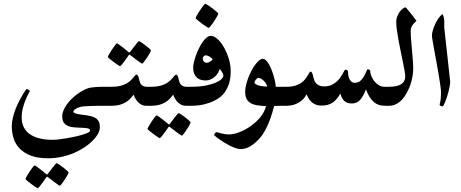

<svg xmlns="http://www.w3.org/2000/svg" viewBox="-20 -557 2430 1011"><path d="M589.4 -50.3Q589.4 -44.4 588.6 -35.9Q587.9 -27.3 585.2 -19.3Q582.5 -11.2 577.1 -5.6Q571.8 0 562.5 0H515.1Q508.3 0 492.4 0.2Q476.6 0.5 459 1Q441.4 1.5 425.5 2.7Q409.7 3.9 402.8 5.9Q386.2 10.7 376.2 17.6Q366.2 24.4 366.2 32.2Q366.2 36.1 377.4 40.3Q388.7 44.4 415 47.4Q438 49.8 455.1 53.7Q472.2 57.6 483.4 64.7Q494.6 71.8 500.2 83.5Q505.9 95.2 505.9 113.3Q505.9 128.4 496.3 146.5Q486.8 164.6 469.2 182.6Q451.7 200.7 426.8 217.5Q401.9 234.4 371.6 247.6Q341.3 260.7 305.9 268.6Q270.5 276.4 232.4 276.4Q178.7 276.4 142.3 262.5Q106 248.5 83.5 225.1Q61 201.7 51.5 171.1Q42 140.6 42 107.4Q42 85.9 47.6 63Q53.2 40 61.5 18.3Q69.8 -3.4 79.8 -22.7Q89.8 -42 98.4 -56.6Q106.9 -71.3 113 -79.8Q119.1 -88.4 119.6 -88.4Q121.1 -88.4 124 -87.2Q127 -85.9 129.9 -84.2Q132.8 -82.5 135 -80.6Q137.2 -78.6 137.2 -77.6Q137.2 -76.2 130.4 -64.2Q123.5 -52.2 115.5 -33.2Q107.4 -14.2 100.8 10.3Q94.2 34.7 94.2 61.5Q94.2 88.4 104 110.1Q113.8 131.8 134 147.2Q154.3 162.6 185.3 170.9Q216.3 179.2 258.3 179.2Q270 179.2 289.3 177Q308.6 174.8 330.3 171.1Q352.1 167.5 374.3 162.6Q396.5 157.7 414.3 152.3Q432.1 147 443.4 141.6Q454.6 136.2 454.6 130.9Q454.6 120.1 436.8 117.9Q418.9 115.7 386.7 114.7Q363.8 114.3 348.4 109.9Q333 105.5 324 97.9Q314.9 90.3 311.3 79.8Q307.6 69.3 307.6 56.2Q307.6 40.5 314 24.9Q320.3 9.3 331.1 -5.9Q341.8 -21 355.7 -34.9Q369.6 -48.8 385.3 -60.3Q400.9 -71.8 417 -80.6Q433.1 -89.4 448.2 -93.8Q453.1 -95.2 462.2 -96.4Q471.2 -97.7 481 -98.4Q490.7 -99.1 500.2 -99.6Q509.8 -100.1 515.1 -100.1H562.5Q571.8 -100.1 577.1 -94.5Q582.5 -88.9 585.2 -80.8Q587.9 -72.8 588.6 -64.5Q589.4 -56.2 589.4 -50.3ZM277.8 302.2Q280.8 302.2 291 309.1Q301.3 315.9 312.5 324.5Q323.7 333 332.5 341.1Q341.3 349.1 341.3 351.1Q341.3 353 338.4 358.9Q335.4 364.7 330.8 372.6Q326.2 380.4 320.6 388.9Q314.9 397.5 309.8 404.5Q304.7 411.6 300.5 416.3Q296.4 420.9 294.9 420.9Q293 420.9 283.4 414.1Q273.9 407.2 262.7 398.9L233.4 376.5Q230.5 373.5 227.1 373.5Q225.6 373.5 223.1 377.9Q211.9 393.6 203.1 406.2Q195.3 417 188 425.5Q180.7 434.1 178.2 434.1Q177.2 434.1 172.1 430.9Q167 427.7 159.7 422.6Q152.3 417.5 144.5 411.6Q136.7 405.8 129.9 400.4Q123 395 118.7 390.9Q114.3 386.7 114.3 385.3Q114.3 383.3 117.4 377.4Q120.6 371.6 125.5 363.5Q130.4 355.5 136 346.7Q141.6 337.9 147 330.8Q152.3 323.7 156.2 318.8Q160.2 314 161.1 314Q164.6 314 174.3 321Q184.1 328.1 194.8 336.4Q207.5 346.2 221.7 358.4Q224.6 361.8 227.1 361.8Q228.5 361.8 229.7 360.8Q231 359.9 233.4 356.4Q244.6 341.8 253.9 329.6Q261.7 319.3 268.8 310.8Q275.9 302.2 277.8 302.2Z M798.8 -50.8Q798.8 -26.9 794.4 -13.4Q790 0 772 0H752.9Q739.3 0 730.2 -3.4Q721.2 -6.8 711.4 -15.1Q703.1 -22 695.8 -33.2Q688.5 -44.4 683.6 -58.6Q674.8 -46.9 664.8 -36.4Q654.8 -25.9 641.1 -17.8Q627.4 -9.8 609.9 -4.9Q592.3 0 568.8 0H550.8Q541.5 0 536.1 -3.2Q530.8 -6.3 528.1 -12.9Q525.4 -19.5 524.7 -28.8Q523.9 -38.1 523.9 -50.8Q523.9 -62.5 524.7 -71.5Q525.4 -80.6 528.1 -86.9Q530.8 -93.3 536.1 -96.7Q541.5 -100.1 550.8 -100.1H568.8Q594.2 -100.1 613 -104.7Q631.8 -109.4 645 -116.7Q658.2 -124 666.7 -132.1Q675.3 -140.1 681.4 -147.5Q687.5 -154.8 691.4 -159.4Q695.3 -164.1 699.2 -164.1Q702.1 -164.1 705.6 -159.7Q709 -155.3 712.9 -137.2Q714.4 -130.9 716.6 -124.3Q718.8 -117.7 723.4 -112.3Q728 -106.9 735.1 -103.5Q742.2 -100.1 752.9 -100.1H772Q790 -100.1 794.4 -87.4Q798.8 -74.7 798.8 -50.8ZM711.4 -340.3Q714.4 -340.3 724.6 -333.5Q734.9 -326.7 746.1 -318.1Q757.3 -309.6 766.1 -301.5Q774.9 -293.5 774.9 -291.5Q774.9 -289.6 772 -283.7Q769 -277.8 764.4 -270Q759.8 -262.2 754.2 -253.7Q748.5 -245.1 743.4 -238Q738.3 -231 734.1 -226.3Q730 -221.7 728.5 -221.7Q726.6 -221.7 717 -228.5Q707.5 -235.4 696.3 -243.7L667 -266.1Q664.1 -269 660.6 -269Q659.2 -269 656.7 -264.6Q645.5 -249 636.7 -236.3Q628.9 -225.6 621.6 -217Q614.3 -208.5 611.8 -208.5Q610.8 -208.5 605.7 -211.7Q600.6 -214.8 593.3 -220Q585.9 -225.1 578.1 -231Q570.3 -236.8 563.5 -242.2Q556.6 -247.6 552.2 -251.7Q547.9 -255.9 547.9 -257.3Q547.9 -259.3 551 -265.1Q554.2 -271 559.1 -279.1Q564 -287.1 569.6 -295.9Q575.2 -304.7 580.6 -311.8Q585.9 -318.8 589.8 -323.7Q593.8 -328.6 594.7 -328.6Q598.1 -328.6 607.9 -321.5Q617.7 -314.5 628.4 -306.2Q641.1 -296.4 655.3 -284.2Q658.2 -280.8 660.6 -280.8Q662.1 -280.8 663.3 -281.7Q664.6 -282.7 667 -286.1Q678.2 -300.8 687.5 -313Q695.3 -323.2 702.4 -331.8Q709.5 -340.3 711.4 -340.3Z M1007.3 -50.8Q1007.3 -26.9 1002.9 -13.4Q998.5 0 980.5 0H961.4Q947.8 0 938.7 -3.4Q929.7 -6.8 919.9 -15.1Q911.6 -22 904.3 -33.2Q897 -44.4 892.1 -58.6Q883.3 -46.9 873.3 -36.4Q863.3 -25.9 849.6 -17.8Q835.9 -9.8 818.4 -4.9Q800.8 0 777.3 0H759.3Q750 0 744.6 -3.2Q739.3 -6.3 736.6 -12.9Q733.9 -19.5 733.2 -28.8Q732.4 -38.1 732.4 -50.8Q732.4 -62.5 733.2 -71.5Q733.9 -80.6 736.6 -86.9Q739.3 -93.3 744.6 -96.7Q750 -100.1 759.3 -100.1H777.3Q802.7 -100.1 821.5 -104.7Q840.3 -109.4 853.5 -116.7Q866.7 -124 875.2 -132.1Q883.8 -140.1 889.9 -147.5Q896 -154.8 899.9 -159.4Q903.8 -164.1 907.7 -164.1Q910.6 -164.1 914.1 -159.7Q917.5 -155.3 921.4 -137.2Q922.9 -130.9 925 -124.3Q927.2 -117.7 931.9 -112.3Q936.5 -106.9 943.6 -103.5Q950.7 -100.1 961.4 -100.1H980.5Q998.5 -100.1 1002.9 -87.4Q1007.3 -74.7 1007.3 -50.8ZM920.4 38.6Q923.3 38.6 933.6 45.4Q943.8 52.2 955.1 60.8Q966.3 69.3 975.1 77.4Q983.9 85.4 983.9 87.4Q983.9 89.4 981 95.2Q978 101.1 973.4 108.9Q968.8 116.7 963.1 125.2Q957.5 133.8 952.4 140.9Q947.3 147.9 943.1 152.6Q939 157.2 937.5 157.2Q935.5 157.2 926 150.4Q916.5 143.6 905.3 135.3L876 112.8Q873 109.9 869.6 109.9Q868.2 109.9 865.7 114.3Q854.5 129.9 845.7 142.6Q837.9 153.3 830.6 161.9Q823.2 170.4 820.8 170.4Q819.8 170.4 814.7 167.2Q809.6 164.1 802.2 158.9Q794.9 153.8 787.1 147.9Q779.3 142.1 772.5 136.7Q765.6 131.3 761.2 127.2Q756.8 123 756.8 121.6Q756.8 119.6 760 113.8Q763.2 107.9 768.1 99.9Q772.9 91.8 778.6 83Q784.2 74.2 789.6 67.1Q794.9 60.1 798.8 55.2Q802.7 50.3 803.7 50.3Q807.1 50.3 816.9 57.4Q826.7 64.5 837.4 72.8Q850.1 82.5 864.3 94.7Q867.2 98.1 869.6 98.1Q871.1 98.1 872.3 97.2Q873.5 96.2 876 92.8Q887.2 78.1 896.5 65.9Q904.3 55.7 911.4 47.1Q918.5 38.6 920.4 38.6Z M1194.8 -182.6Q1194.8 -147.9 1187.3 -121.3Q1179.7 -94.7 1161.6 -68.4Q1155.8 -59.6 1141.8 -47.9Q1127.9 -36.1 1106 -25.4Q1084 -14.6 1054 -7.3Q1023.9 0 985.8 0H967.8Q958.5 0 953.1 -5.6Q947.8 -11.2 945.1 -19.3Q942.4 -27.3 941.7 -35.9Q940.9 -44.4 940.9 -50.3Q940.9 -56.2 941.7 -64.5Q942.4 -72.8 945.1 -80.8Q947.8 -88.9 953.1 -94.5Q958.5 -100.1 967.8 -100.1H985.8Q1030.3 -100.1 1062.5 -106.4Q1094.7 -112.8 1115.7 -121.8Q1136.7 -130.9 1146.5 -140.9Q1156.2 -150.9 1156.2 -158.2Q1156.2 -165.5 1150.1 -176Q1144 -186.5 1137.2 -193.8Q1134.3 -184.1 1127.9 -173.3Q1121.6 -162.6 1112.1 -153.8Q1102.5 -145 1090.3 -139.2Q1078.1 -133.3 1064 -133.3Q1050.8 -133.3 1038.6 -136.5Q1026.4 -139.6 1017.3 -147.7Q1008.3 -155.8 1002.7 -168.9Q997.1 -182.1 997.1 -202.1Q997.1 -212.4 1000.7 -228.5Q1004.4 -244.6 1011 -263.2Q1017.6 -281.7 1026.4 -300.3Q1035.2 -318.8 1045.7 -334Q1056.2 -349.1 1067.4 -358.6Q1078.6 -368.2 1090.3 -368.2Q1106.9 -368.2 1125.2 -351.6Q1143.6 -335 1158.9 -308.3Q1174.3 -281.7 1184.6 -248.5Q1194.8 -215.3 1194.8 -182.6ZM1099.1 -244.6Q1099.1 -246.1 1095.9 -249.5Q1092.8 -252.9 1087.4 -256.6Q1082 -260.3 1075.4 -262.9Q1068.8 -265.6 1062.5 -265.6Q1057.1 -265.6 1052.2 -259.8Q1047.4 -253.9 1047.4 -248.5Q1047.4 -242.7 1052.2 -234.6Q1057.1 -226.6 1068.4 -226.6Q1074.2 -226.6 1079.6 -229Q1085 -231.4 1089.4 -234.4Q1093.8 -237.3 1096.4 -240.2Q1099.1 -243.2 1099.1 -244.6ZM1129.4 -484.9Q1129.4 -482.9 1126.2 -476.8Q1123 -470.7 1118.2 -462.4Q1113.3 -454.1 1107.2 -444.8Q1101.1 -435.5 1095.5 -428Q1089.8 -420.4 1085 -415.3Q1080.1 -410.2 1078.1 -410.2Q1076.7 -410.2 1065.7 -417.2Q1054.7 -424.3 1042.5 -433.3Q1030.3 -442.4 1020.3 -450.9Q1010.3 -459.5 1010.3 -461.9Q1010.3 -463.9 1013.4 -470.2Q1016.6 -476.6 1021.7 -484.9Q1026.9 -493.2 1033 -502.4Q1039.1 -511.7 1044.7 -519.3Q1050.3 -526.9 1054.7 -532Q1059.1 -537.1 1061 -537.1Q1064 -537.1 1075 -529.8Q1085.9 -522.5 1098.1 -513.4Q1110.4 -504.4 1119.9 -495.8Q1129.4 -487.3 1129.4 -484.9Z M1511.2 -50.3Q1511.2 -44.4 1510.5 -35.9Q1509.8 -27.3 1507.1 -19.3Q1504.4 -11.2 1499 -5.6Q1493.7 0 1484.4 0H1465.3Q1460 0 1453.1 0.2Q1446.3 0.5 1439.5 0.5Q1431.6 1 1423.8 1Q1419.4 17.6 1412.8 39.3Q1406.2 61 1397.2 84Q1388.2 106.9 1376.2 129.4Q1364.3 151.9 1348.6 169.9Q1322.8 198.7 1297.9 213.4Q1272.9 228 1246.6 228Q1235.4 228 1220.5 222.9Q1205.6 217.8 1190.2 210Q1174.8 202.1 1159.9 192.9Q1145 183.6 1133.3 175.3Q1121.6 167 1114.5 161.1Q1107.4 155.3 1107.4 153.8Q1107.4 152.3 1108.6 149.9Q1109.9 147.5 1111.8 144.8Q1113.8 142.1 1116 140.4Q1118.2 138.7 1120.1 138.7Q1122.1 138.7 1128.2 140.6Q1134.3 142.6 1142.8 144.8Q1151.4 147 1162.1 148.9Q1172.9 150.9 1185.1 150.9Q1209 150.9 1239.5 139.4Q1270 127.9 1299.1 107.7Q1328.1 87.4 1350.6 60.3Q1373 33.2 1380.9 2Q1353.5 0.5 1333 -2.9Q1312.5 -6.3 1298.8 -14.6Q1285.2 -22.9 1278.1 -37.1Q1271 -51.3 1271 -74.2Q1271 -88.9 1275.1 -107.4Q1279.3 -126 1286.6 -145.3Q1293.9 -164.6 1303.2 -182.9Q1312.5 -201.2 1323 -215.3Q1333.5 -229.5 1344 -238.3Q1354.5 -247.1 1363.8 -247.1Q1372.6 -247.1 1380.9 -238.8Q1389.2 -230.5 1396.7 -217.3Q1404.3 -204.1 1410.6 -187.7Q1417 -171.4 1421.6 -155Q1426.3 -138.7 1429 -124Q1431.6 -109.4 1431.6 -100.1H1484.4Q1493.7 -100.1 1499 -94.5Q1504.4 -88.9 1507.1 -80.8Q1509.8 -72.8 1510.5 -64.5Q1511.2 -56.2 1511.2 -50.3ZM1387.2 -101.1Q1387.2 -105 1383.1 -112.8Q1378.9 -120.6 1372.1 -128.2Q1365.2 -135.7 1356.9 -141.4Q1348.6 -147 1340.3 -147Q1337.4 -147 1333.7 -144.3Q1330.1 -141.6 1327.1 -137.7Q1324.2 -133.8 1322 -129.6Q1319.8 -125.5 1319.8 -122.1Q1319.8 -115.2 1337.4 -108.6Q1355 -102.1 1387.2 -101.1Z M2046.9 -45.4Q2046.9 -39.6 2046.9 -31.7Q2046.9 -23.9 2044.9 -16.8Q2043 -9.8 2038.6 -4.9Q2034.2 0 2024.9 0H2006.8Q1969.2 0 1945.3 -22.7Q1921.4 -45.4 1907.2 -86.9Q1894 -51.8 1877.2 -32Q1860.4 -12.2 1832.5 -12.2Q1806.2 -12.2 1792.2 -26.1Q1778.3 -40 1772.5 -64.9Q1753.9 -31.7 1731.2 -16.4Q1708.5 -1 1672.4 -1Q1660.6 -1 1649.7 -3.9Q1638.7 -6.8 1628.4 -13.7Q1618.2 -20.5 1609.6 -32Q1601.1 -43.5 1594.7 -60.5Q1585.4 -43 1572.8 -31.5Q1560.1 -20 1545.9 -12.9Q1531.7 -5.9 1517.3 -2.9Q1502.9 0 1490.2 0H1472.2Q1462.9 0 1457.5 -4.9Q1452.1 -9.8 1449.5 -16.8Q1446.8 -23.9 1446 -31.7Q1445.3 -39.6 1445.3 -45.4Q1445.3 -51.3 1446 -60.5Q1446.8 -69.8 1449.5 -78.6Q1452.1 -87.4 1457.5 -93.8Q1462.9 -100.1 1472.2 -100.1H1490.2Q1516.1 -100.1 1534.7 -106Q1553.2 -111.8 1565.9 -120.6Q1578.6 -129.4 1586.7 -139.9Q1594.7 -150.4 1600.1 -159.2Q1605.5 -168 1608.6 -173.8Q1611.8 -179.7 1614.7 -179.7Q1620.6 -179.7 1623.3 -173.8Q1626 -168 1627.9 -159.4Q1629.9 -150.9 1632.6 -140.9Q1635.3 -130.9 1641.4 -122.3Q1647.5 -113.8 1658.4 -107.9Q1669.4 -102.1 1688 -102.1Q1708 -102.1 1723.4 -108.6Q1738.8 -115.2 1750.2 -125Q1761.7 -134.8 1769.8 -146Q1777.8 -157.2 1783.4 -167Q1789.1 -176.8 1792.5 -183.3Q1795.9 -189.9 1798.3 -189.9Q1806.6 -189.9 1809.3 -187Q1812 -184.1 1812.5 -176.8Q1812.5 -172.9 1813.5 -163.8Q1814.5 -154.8 1818.1 -145.3Q1821.8 -135.7 1828.9 -128.4Q1835.9 -121.1 1849.1 -121.1Q1866.7 -121.1 1878.4 -132.1Q1890.1 -143.1 1897.5 -156.5Q1904.8 -169.9 1908.9 -180.9Q1913.1 -191.9 1916 -191.9Q1929.7 -191.9 1929.7 -180.7Q1929.7 -172.4 1934.6 -158.7Q1939.5 -145 1949 -132.1Q1958.5 -119.1 1972.9 -109.6Q1987.3 -100.1 2006.8 -100.1H2024.9Q2034.2 -100.1 2038.6 -93.8Q2043 -87.4 2044.9 -78.6Q2046.9 -69.8 2046.9 -60.5Q2046.9 -51.3 2046.9 -45.4Z M2155.8 -193.4Q2155.8 -187 2155 -177.2Q2154.3 -167.5 2152.3 -155.8Q2150.4 -144 2147 -130.9Q2143.6 -117.7 2138.7 -104.5Q2131.8 -86.9 2122.1 -68.4Q2112.3 -49.8 2098.9 -34.7Q2085.4 -19.5 2067.9 -9.8Q2050.3 0 2027.8 0H2008.8Q1999.5 0 1994.1 -3.4Q1988.8 -6.8 1986.1 -13.2Q1983.4 -19.5 1982.7 -28.8Q1981.9 -38.1 1981.9 -50.3Q1981.9 -59.6 1982.7 -68.6Q1983.4 -77.6 1986.1 -84.5Q1988.8 -91.3 1994.1 -95.7Q1999.5 -100.1 2008.8 -100.1H2027.8Q2045.9 -100.1 2061.8 -102.8Q2077.6 -105.5 2089.1 -111.8Q2100.6 -118.2 2107.2 -128.9Q2113.8 -139.6 2113.8 -155.3Q2113.8 -164.6 2110.4 -184.3Q2106.9 -204.1 2101.6 -230Q2096.2 -255.9 2090.1 -285.6Q2084 -315.4 2078.6 -344.2Q2073.2 -373 2069.8 -398.9Q2066.4 -424.8 2066.4 -443.4Q2066.4 -456.1 2071.3 -469.2Q2076.2 -482.4 2083.7 -493.4Q2091.3 -504.4 2100.1 -511.2Q2108.9 -518.1 2116.2 -518.1Q2116.7 -518.1 2121.1 -512.9Q2125.5 -507.8 2131.8 -500.2Q2138.2 -492.7 2145.3 -483.6Q2152.3 -474.6 2158.4 -466.8Q2164.6 -459 2168.7 -453.4Q2172.9 -447.8 2172.9 -447.3Q2172.9 -446.3 2168.2 -442.4Q2163.6 -438.5 2157.7 -431.9Q2151.9 -425.3 2147.2 -416Q2142.6 -406.7 2142.6 -395Q2142.6 -375.5 2144.5 -349.4Q2146.5 -323.2 2149.2 -295.4Q2151.9 -267.6 2153.8 -240.7Q2155.8 -213.9 2155.8 -193.4Z M2350.6 -127Q2350.6 -117.2 2348.1 -103.8Q2345.7 -90.3 2342 -75.7Q2338.4 -61 2333.7 -47.1Q2329.1 -33.2 2324.7 -22Q2320.3 -10.7 2316.4 -3.9Q2312.5 2.9 2310.5 2.9Q2306.2 2.9 2300.5 0.5Q2294.9 -2 2294.9 -5.9Q2294.9 -7.3 2296.1 -11Q2297.4 -14.6 2298.6 -22Q2299.8 -29.3 2301 -40.5Q2302.2 -51.8 2302.2 -67.9Q2302.2 -82 2298.6 -107.9Q2294.9 -133.8 2289.8 -165Q2284.7 -196.3 2278.3 -229.7Q2272 -263.2 2266.8 -292Q2261.7 -320.8 2258.1 -341.8Q2254.4 -362.8 2254.4 -369.6Q2254.4 -380.9 2259 -397Q2263.7 -413.1 2271.2 -429.4Q2278.8 -445.8 2288.8 -460.4Q2298.8 -475.1 2309.6 -482.9Q2314.9 -475.1 2317.1 -464.6Q2319.3 -454.1 2319.3 -447.3V-411.1L2350.6 -127Z"/></svg>

Font: Scheherazade
Style: Bold
Weight: 700
Version: Version 2.100 (build 932/914)